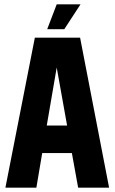

<svg xmlns="http://www.w3.org/2000/svg" viewBox="-20 -867 529 887"><path d="M352 -847 277 -732H198L242 -847ZM196 -287H290L242 -555ZM341 0 312 -160H175L148 0H5L141 -693H350L484 0Z"/></svg>

Font: Khand Black
Style: Regular
Weight: 900
Designer: Sanchit Sawaria and Jyotish Sonowal (Devanagari), Satya Rajpurohit (Latin)
Foundry: Indian Type Foundry
Version: Version 2.000;PS 1.0;hotconv 1.0.79;makeotf.lib2.5.61930